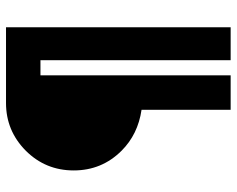

<svg xmlns="http://www.w3.org/2000/svg" viewBox="-93 -679 772 626"><g transform="rotate(-90 293.0 -366.0)"><path d="M248 0V-290.5Q168 -302.2 114.7 -355.5Q50.3 -419.9 50.3 -511.7Q50.3 -603.5 114.7 -668Q179.7 -732.4 270 -732.4H517.1V0H409.7V-620.1H360.4V0Z"/></g></svg>

Font: Consola Mono
Style: Bold
Weight: 700
Monospace: yes
Designer: Wojciech Kalinowski "wmk69" (wmk69@o2.pl)
Foundry: Wojciech Kalinowski "wmk69" (wmk69@o2.pl)
Version: Version 2.1.0